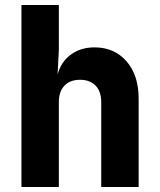

<svg xmlns="http://www.w3.org/2000/svg" viewBox="-20 -750 640 770"><path d="M66 0V-730H216V-550L211 -451Q224 -501 263.5 -530.5Q303 -560 359 -560Q439 -560 487.5 -504Q536 -448 536 -355V0H386V-340Q386 -383 363.5 -406.5Q341 -430 301 -430Q261 -430 238.5 -406.5Q216 -383 216 -340V0Z"/></svg>

Font: JetBrains Mono NL ExtraBold
Style: Regular
Weight: 800
Designer: Philipp Nurullin, Konstantin Bulenkov
Foundry: JetBrains
Version: Version 2.304; ttfautohint (v1.8.4.7-5d5b)